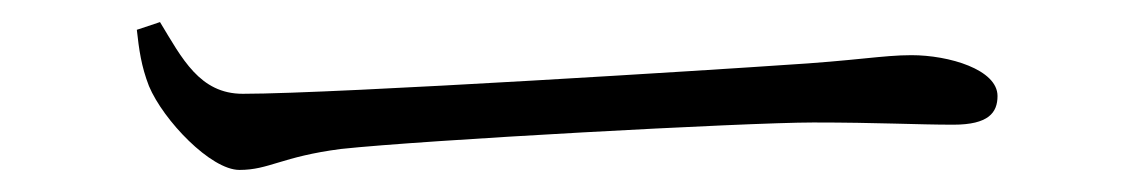

<svg xmlns="http://www.w3.org/2000/svg" viewBox="-20 -435 1040 174"><path d="M197 -281C224 -281 235 -293 289 -300C363 -308 656 -324 717 -324C776 -324 811 -322 844 -322C876 -322 884 -333 884 -348C884 -372 840 -385 806 -385C780 -385 756 -380 689 -376C647 -373 286 -350 200 -350C161 -350 145 -382 125 -415L104 -408C106 -390 108 -375 115 -357C128 -326 171 -281 197 -281Z"/></svg>

Font: Source Han Serif CN Light
Style: Regular
Weight: 300
Designer: Ryoko NISHIZUKA 西塚涼子 (kana & ideographs); Frank Grießhammer (Latin, Greek & Cyrillic); Wenlong ZHANG 张文龙 (bopomofo); San
Foundry: Adobe
Version: Version 2.003;hotconv 1.1.1;makeotfexe 2.6.0